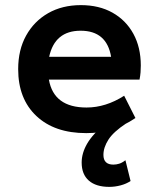

<svg xmlns="http://www.w3.org/2000/svg" viewBox="-20 -508 620 750"><path d="M317 12Q193 12 122 -55Q51 -122 51 -238Q51 -313 82 -369Q113 -425 168 -456.5Q223 -488 296 -488Q367 -488 419.5 -458.5Q472 -429 501 -376Q530 -323 530 -252Q530 -239 529 -225.5Q528 -212 525 -197H171Q190 -88 318 -88Q393 -88 465 -134L509 -47Q463 -16 417 -2Q371 12 317 12ZM172 -286H414Q397 -388 295 -388Q194 -388 172 -286ZM407 222Q355 222 327 197.5Q299 173 299 127Q299 90 320.5 53Q342 16 391 -25L473 -26Q423 7 403.5 37.5Q384 68 384 97Q384 135 423 135Q434 135 445.5 131.5Q457 128 470 118L490 199Q474 210 451.5 216Q429 222 407 222Z"/></svg>

Font: Sometype Mono
Style: Bold
Weight: 700
Monospace: yes
Designer: Ryoichi Tsunekawa
Foundry: Dharma Type
Version: Version 1.000; ttfautohint (v1.8.3)